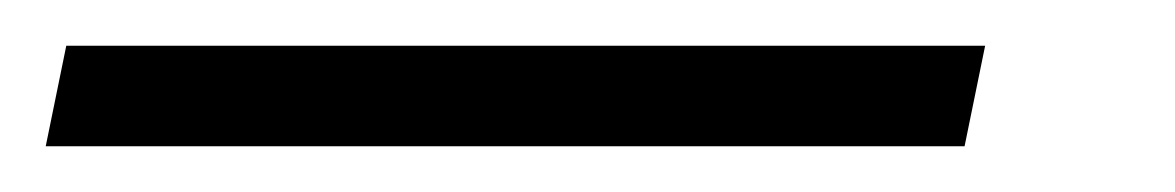

<svg xmlns="http://www.w3.org/2000/svg" viewBox="-101 69 514 84"><path d="M-81 133 -72 89H330L321 133Z"/></svg>

Font: Noto Serif Condensed Light
Style: Italic
Weight: 300
Width: 3
Italic angle: -12°
Designer: Monotype Design Team
Foundry: Monotype Imaging Inc.
Version: Version 2.014; ttfautohint (v1.8.4.7-5d5b)